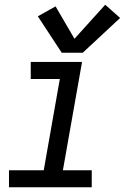

<svg xmlns="http://www.w3.org/2000/svg" viewBox="-20 -792 540 812"><path d="M18 0V-72H165L233 -458H110V-530H327L246 -72H368V0ZM241 -569 140 -723 215 -765 295 -628 425 -772 488 -716 330 -569Z"/></svg>

Font: Iosevka SS08
Style: Italic
Weight: 400
Italic angle: -10°
Monospace: yes
Designer: Belleve Invis
Foundry: Belleve Invis
Version: 2.1.0; ttfautohint (v1.8.2)